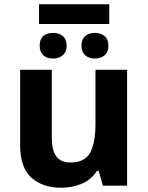

<svg xmlns="http://www.w3.org/2000/svg" viewBox="-20 -875 697 905"><path d="M579 -546V0H465L445 -70H437Q411 -28 365.5 -9Q320 10 269 10Q181 10 128 -37.5Q75 -85 75 -190V-546H224V-227Q224 -168 245 -138.5Q266 -109 312 -109Q380 -109 405 -155.5Q430 -202 430 -289V-546ZM495 -855V-762H164V-855ZM230 -720Q258 -720 276 -705Q294 -690 294 -659Q294 -630 276 -614.5Q258 -599 230 -599Q201 -599 184 -614.5Q167 -630 167 -659Q167 -690 184 -705Q201 -720 230 -720ZM427 -720Q455 -720 473 -705Q491 -690 491 -659Q491 -630 473 -614.5Q455 -599 427 -599Q399 -599 381.5 -614.5Q364 -630 364 -659Q364 -690 381.5 -705Q399 -720 427 -720Z"/></svg>

Font: Noto Sans
Style: Bold
Weight: 700
Designer: Monotype Design Team
Foundry: Monotype Imaging Inc.
Version: Version 2.000;GOOG;noto-source:20170915:90ef993387c0; ttfaut